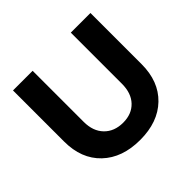

<svg xmlns="http://www.w3.org/2000/svg" viewBox="-169 -890 1092 1092"><g transform="rotate(-45 376.5 -344.5)"><path d="M223 -289Q223 -214 265.5 -170.5Q308 -127 379 -127Q448 -127 489 -170Q530 -213 530 -289V-700H688V-289Q688 -150 604.5 -69.5Q521 11 378 11Q234 11 149.5 -69.5Q65 -150 65 -289V-700H223Z"/></g></svg>

Font: Montserrat-Arabic SemiBold
Style: Regular
Weight: 600
Designer: Mohamed Gaber
Foundry: Kief Type Foundry
Version: Version 5.008;PS 005.008;hotconv 1.0.88;makeotf.lib2.5.64775